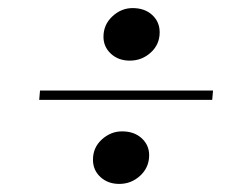

<svg xmlns="http://www.w3.org/2000/svg" viewBox="-20 -542 622 475"><path d="M301 -392Q273 -392 254.5 -409Q236 -426 236 -451Q236 -481 258 -501.5Q280 -522 308 -522Q338 -522 356.5 -505Q375 -488 375 -462Q375 -432 353 -412Q331 -392 301 -392ZM77 -295 79 -318H507L505 -295ZM275 -87Q247 -87 228.5 -104Q210 -121 210 -147Q210 -177 232 -197Q254 -217 282 -217Q312 -217 330.5 -200Q349 -183 349 -158Q349 -128 327 -107.5Q305 -87 275 -87Z"/></svg>

Font: Literata 72pt SemiBold
Style: Italic
Weight: 600
Italic angle: -2°
Designer: Latin by Veronika Burian and Jose Scaglione. Greek by Irene Vlachou. Cyrillic by Vera Evstafieva
Foundry: TypeTogether
Version: Version 3.002